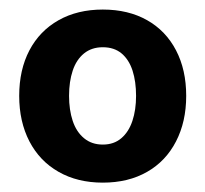

<svg xmlns="http://www.w3.org/2000/svg" viewBox="-20 -731 432 404"><path d="M20.4 -529.3Q20.4 -584.1 41.9 -625.1Q63.5 -666.1 103.3 -688.5Q143.1 -710.9 196.3 -710.9Q250 -710.9 289.6 -688.5Q329.1 -666.1 350.4 -625.1Q371.8 -584.1 371.8 -529.3Q371.8 -475 350.4 -433.5Q329.1 -392 289.6 -369.4Q250 -346.7 196.3 -346.7Q143.1 -346.7 103.3 -369.4Q63.5 -392 41.9 -433.5Q20.4 -475 20.4 -529.3ZM266.3 -529.3Q266.3 -559.3 258.9 -582.4Q251.4 -605.5 235.8 -618.6Q220.2 -631.6 196.3 -631.6Q172.9 -631.6 156.8 -618.6Q140.7 -605.5 133 -582.4Q125.3 -559.3 125.3 -529.3Q125.3 -499.7 133 -476.6Q140.7 -453.5 156.8 -440.2Q172.9 -426.8 196.3 -426.8Q219.7 -426.8 235.3 -440.2Q250.9 -453.5 258.6 -476.6Q266.3 -499.7 266.3 -529.3Z"/></svg>

Font: Pretendard GOV Variable
Style: Regular
Weight: 400
Designer: Base glyphs from Inter by Rasmus Andersson; Hangul glyphs from Noto Sans CJK(Source Han Sans) by Jang Soo-young and Kang
Foundry: Kil Hyung-jin
Version: Version 1.307;Glyphs 3.2 (3192)